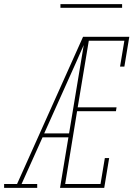

<svg xmlns="http://www.w3.org/2000/svg" viewBox="-54 -914 674 934"><path d="M-34 0V-19H29L350 -735H371Q344 -674 317 -612.5Q290 -551 262 -490L161 -265H282L279 -246H153L51 -19H127V0ZM238 0 360 -735H575L551 -590H530L551 -716H378L324 -392H513L510 -373H321L263 -19H435L456 -145H477L453 0ZM240 -876V-894H540V-876Z"/></svg>

Font: Iosevka Slab ThExObl
Style: Regular
Weight: 100
Width: 7
Italic angle: -9°
Monospace: yes
Designer: Belleve Invis
Foundry: Belleve Invis
Version: Version 11.1.1; ttfautohint (v1.8.3)